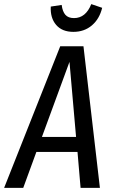

<svg xmlns="http://www.w3.org/2000/svg" viewBox="-49 -914 551 934"><path d="M328 -175H128L64 0H-29L244 -689H357L437 0H343ZM321 -248 289 -613 155 -248ZM198 -882 251 -890Q255 -858 269 -842Q283 -826 311 -826Q368 -826 395 -894L448 -876Q435 -822 398 -790.5Q361 -759 308 -759Q253 -759 224 -793Q195 -827 198 -882Z"/></svg>

Font: Fira Sans Compressed
Style: Italic
Weight: 400
Width: 1
Italic angle: -8°
Designer: bBox Type GmbH & Carrois Corporate GbR & Edenspiekermann AG
Foundry: bBox Type GmbH & Carrois Corporate GbR & Edenspiekermann AG
Version: Version 4.301